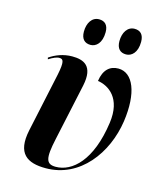

<svg xmlns="http://www.w3.org/2000/svg" viewBox="-113 -831 775 924"><g transform="rotate(15 274.0 -369.5)"><path d="M434 -619C461 -619 489 -642 489 -696C489 -733 471 -749 443 -749C408 -749 387 -716 387 -673C387 -636 405 -619 434 -619ZM257 -619C284 -619 312 -642 312 -697C312 -733 294 -749 266 -749C231 -749 210 -716 210 -673C210 -636 228 -619 257 -619ZM202 10C373 10 484 -142 508 -306C529 -452 490 -544 417 -544C376 -544 345 -519 337 -461C391 -453 462 -408 444 -281C417 -87 329 -9 247 -9C198 -9 191 -37 213 -138L274 -421C296 -525 243 -543 187 -543C143 -543 104 -527 75 -507L77 -499C99 -513 118 -521 130 -520C149 -520 156 -508 142 -440L79 -146C53 -24 110 10 202 10Z"/></g></svg>

Font: Noto Serif Display Condensed
Style: Bold Italic
Weight: 700
Width: 3
Italic angle: -12°
Designer: Monotype Design Team
Foundry: Monotype Imaging Inc.
Version: Version 2.009